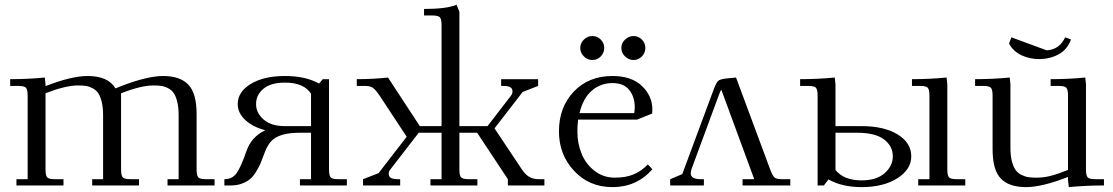

<svg xmlns="http://www.w3.org/2000/svg" viewBox="-20 -766 4598 793"><path d="M22 -411.1V-439Q94.7 -439 165 -445.8L168 -418V-410.2Q274.9 -452.1 341.8 -452.1Q426.8 -452.1 457 -400.9L480 -410.2Q588.4 -452.1 653.8 -452.1Q723.6 -452.1 757.8 -416.5Q792 -380.9 792 -294.9V-65.9Q792 -41 799.1 -33.4Q806.2 -25.9 831.1 -25.9H866.2V0H671.9V-25.9H717.8V-290Q717.8 -322.3 712.2 -345.2Q706.5 -368.2 697.8 -381.1Q689 -394 674.6 -401.6Q660.2 -409.2 646.5 -411.1Q632.8 -413.1 613.8 -413.1Q563 -413.1 480 -380.9V-65.9Q480 -41 487.1 -33.4Q494.1 -25.9 519 -25.9H554.2V0H360.8V-25.9H405.8V-290Q405.8 -322.3 400.1 -345.2Q394.5 -368.2 385.7 -381.1Q377 -394 362.5 -401.6Q348.1 -409.2 334.5 -411.1Q320.8 -413.1 301.8 -413.1Q251 -413.1 168 -380.9V-65.9Q168 -41 175 -33.4Q182.1 -25.9 207 -25.9H242.2V0H47.9V-25.9H94.2V-371.1Q94.2 -396 87.2 -403.6Q80.1 -411.1 55.2 -411.1Z M906.7 0V-25.9Q939.5 -25.9 957.3 -51Q975.1 -76.2 997.6 -141.1Q1018.1 -201.2 1075.7 -228Q1023.4 -241.7 992.7 -270.8Q961.9 -299.8 961.9 -335.9Q961.9 -386.7 1015.9 -419.4Q1069.8 -452.1 1156.7 -452.1Q1241.7 -452.1 1297.9 -420.9L1313 -439H1338.9V-65.9Q1338.9 -41 1345.9 -33.4Q1353 -25.9 1377.9 -25.9H1412.6V0H1218.8V-25.9H1264.6V-217.8H1219.7Q1172.9 -217.8 1143.8 -208.5Q1114.7 -199.2 1099.4 -182.1Q1084 -165 1072.8 -134.8Q1063 -107.9 1056.6 -92.8Q1050.3 -77.6 1038.1 -57.4Q1025.9 -37.1 1012.9 -26.4Q1000 -15.6 979.5 -7.8Q959 0 933.6 0ZM1037.6 -335.9Q1037.6 -299.8 1068.6 -272.5Q1099.6 -245.1 1156.7 -245.1H1264.6V-378.9Q1235.4 -424.8 1156.7 -424.8Q1098.6 -424.8 1068.1 -399.4Q1037.6 -374 1037.6 -335.9Z M1453.6 -411.1V-439Q1519.5 -439 1582.5 -445.8L1713.9 -245.1H1803.7V-662.1Q1803.7 -687 1796.6 -694.6Q1789.6 -702.1 1764.6 -702.1H1731.4V-729Q1823.7 -729 1865.7 -746.1L1877.4 -717.8V-245.1H1993.7L2089.8 -370.1Q2096.7 -378.4 2096.7 -388.2Q2096.7 -400.9 2087.2 -406Q2077.6 -411.1 2057.6 -411.1H2049.8V-439H2202.6V-411.1L2138.7 -386.2L2022.5 -235.8L2135.7 -65.9Q2149.9 -44.9 2166 -35.4Q2182.1 -25.9 2206.5 -25.9H2228.5V0H2077.6V-25.9L1950.7 -217.8H1877.4V-65.9Q1877.4 -41 1884.5 -33.4Q1891.6 -25.9 1916.5 -25.9H1951.7V0H1757.8V-25.9H1803.7V-217.8H1709.5L1592.8 -66.9Q1585.4 -58.1 1585.4 -48.8Q1585.4 -36.1 1595 -31Q1604.5 -25.9 1624.5 -25.9H1632.8V0H1479.5V-25.9L1543.5 -50.8L1659.7 -201.2L1547.9 -371.1Q1532.2 -394 1521 -402.6Q1509.8 -411.1 1486.8 -411.1Z M2288.6 -223.1Q2288.6 -323.2 2349.9 -387.7Q2411.1 -452.1 2509.8 -452.1Q2588.4 -452.1 2631.3 -410.9Q2674.3 -369.6 2674.3 -314Q2674.3 -302.7 2673.3 -296.9L2611.3 -272H2367.7Q2364.7 -247.6 2364.7 -223.1Q2364.7 -173.3 2382.3 -130.6Q2399.9 -87.9 2436 -60.1Q2472.2 -32.2 2519.5 -32.2Q2564 -32.2 2596.2 -45.4Q2628.4 -58.6 2655.8 -86.9L2674.3 -66.9Q2609.9 6.8 2509.8 6.8Q2413.6 6.8 2351.1 -60.3Q2288.6 -127.4 2288.6 -223.1ZM2373.5 -298.8H2599.6Q2601.6 -312.5 2601.6 -324.2Q2601.6 -365.7 2578.9 -394.3Q2556.2 -422.9 2509.8 -422.9Q2460.9 -422.9 2424.6 -391.8Q2388.2 -360.8 2373.5 -298.8ZM2391.6 -533Q2376.5 -547.9 2376.5 -567.9Q2376.5 -587.9 2391.6 -602.5Q2406.7 -617.2 2426.8 -617.2Q2446.8 -617.2 2461.2 -602.5Q2475.6 -587.9 2475.6 -567.9Q2475.6 -547.9 2461.2 -533Q2446.8 -518.1 2426.8 -518.1Q2406.7 -518.1 2391.6 -533ZM2561.5 -533Q2546.4 -547.9 2546.4 -567.9Q2546.4 -587.9 2561.5 -602.5Q2576.7 -617.2 2596.7 -617.2Q2616.7 -617.2 2631.1 -602.5Q2645.5 -587.9 2645.5 -567.9Q2645.5 -547.9 2631.1 -533Q2616.7 -518.1 2596.7 -518.1Q2576.7 -518.1 2561.5 -533Z M2748 0V-25.9L2797.9 -46.9L2928.2 -397.9Q2938 -424.3 2945.8 -431.6Q2953.6 -439 2980 -441.9L3020 -445.8L3161.1 -65.9Q3170.4 -41 3178.5 -33.4Q3186.5 -25.9 3210 -25.9H3244.1V0H3046.9V-25.9H3095.2L2959 -396Q2955.6 -390.6 2949.2 -374L2835.9 -66.9Q2833 -58.1 2833 -49.8Q2833 -25.9 2875 -25.9H2887.2V0Z M3284.7 -411.1V-439Q3357.4 -439 3427.7 -445.8L3430.7 -418V-245.1H3538.6Q3631.3 -245.1 3687.5 -210.7Q3743.7 -176.3 3743.7 -120.1Q3743.7 -66.4 3686.3 -29.8Q3628.9 6.8 3538.6 6.8Q3457.5 6.8 3401.9 -24.9L3382.8 0H3356.9V-371.1Q3356.9 -396 3349.9 -403.6Q3342.8 -411.1 3317.9 -411.1ZM3430.7 -64Q3465.3 -21 3538.6 -21Q3600.1 -21 3633.8 -50.8Q3667.5 -80.6 3667.5 -120.1Q3667.5 -162.6 3631.1 -190.2Q3594.7 -217.8 3518.6 -217.8H3430.7ZM3746.6 -411.1V-439Q3819.3 -439 3889.6 -445.8L3892.6 -418V-65.9Q3892.6 -41 3899.7 -33.4Q3906.7 -25.9 3931.6 -25.9H3966.8V0H3772.5V-25.9H3818.8V-371.1Q3818.8 -396 3811.8 -403.6Q3804.7 -411.1 3779.8 -411.1Z M4007.3 -411.1V-439Q4080.1 -439 4150.4 -445.8L4153.3 -418V-154.8Q4153.3 -122.6 4159.4 -99.6Q4165.5 -76.7 4174.8 -63.7Q4184.1 -50.8 4199.2 -43.5Q4214.4 -36.1 4228.3 -34.2Q4242.2 -32.2 4261.2 -32.2Q4288.6 -32.2 4316.2 -38.8Q4343.8 -45.4 4391.1 -64V-371.1Q4391.1 -396.5 4384 -403.8Q4377 -411.1 4352.5 -411.1H4319.3V-439Q4392.6 -439 4462.4 -445.8L4465.3 -418V-65.9Q4465.3 -41 4472.4 -33.4Q4479.5 -25.9 4504.4 -25.9H4539.6V0Q4464.8 0 4394.5 6.8L4391.1 -21V-35.2Q4284.2 6.8 4217.3 6.8Q4147.5 6.8 4113.5 -28.6Q4079.6 -64 4079.6 -149.9V-371.1Q4079.6 -396 4072.5 -403.6Q4065.4 -411.1 4040.5 -411.1ZM4147.5 -585.9 4157.2 -611.8 4303.2 -558.1Q4355.5 -561 4379.4 -611.8L4403.3 -603Q4388.2 -561 4352.1 -541.5Q4315.9 -522 4271.5 -522Q4232.9 -522 4199.2 -537.6Q4165.5 -553.2 4147.5 -585.9Z"/></svg>

Font: Dihjauti S
Style: Regular
Weight: 400
Designer: T. Christopher White
Version: Version 3.0.0